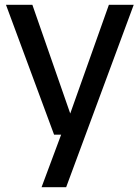

<svg xmlns="http://www.w3.org/2000/svg" viewBox="-20 -564 586 804"><path d="M154 220 236 0 270.5 -78.5 436 -544H540L257 220ZM206.5 0 5 -544H115.5L305 0Z"/></svg>

Font: Encode Sans Condensed Thin Medium
Style: Regular
Weight: 500
Version: Version 3.002